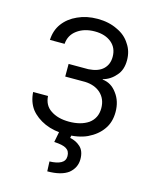

<svg xmlns="http://www.w3.org/2000/svg" viewBox="-114 -630 720 910"><g transform="rotate(15 245.5 -175.0)"><path d="M155 -73Q190 -49 245 -49Q303 -49 340 -74Q377 -101 377 -150Q377 -195 347 -223Q318 -249 271 -251H173V-313H270Q318 -316 342 -339Q366 -362 366 -399Q366 -443 336 -468Q305 -494 254 -494Q202 -494 167 -468Q133 -443 130 -400H58Q60 -447 85 -481Q111 -516 154 -535Q197 -555 251 -555Q307 -555 349 -534Q391 -515 413 -479Q436 -446 436 -401Q436 -354 411 -326Q385 -295 348 -285V-283Q391 -279 419 -240Q447 -203 447 -150Q447 -100 422 -65Q397 -29 351 -7Q308 13 246 13Q188 13 144 -6Q99 -26 73 -59Q48 -93 45 -141H118Q121 -95 155 -73ZM322 49Q344 69 344 109Q344 151 310 179Q275 205 207 205L205 157Q241 156 261 145Q281 134 281 111Q281 86 263 75Q246 64 203 62L216 -5H276L271 24Q300 29 322 49Z"/></g></svg>

Font: Sinter Normal
Style: Regular
Weight: 350
Foundry: Adobe & rsms
Version: Version 1.000